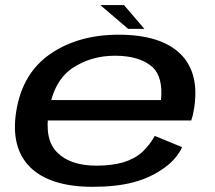

<svg xmlns="http://www.w3.org/2000/svg" viewBox="-20 -732 848 758"><path d="M346 5.5 361 -78Q258 -78 206.5 -129.5Q154 -180 173 -294.5Q192 -412.5 265 -462.5Q338.5 -512 434 -512Q532.5 -512 583.5 -466Q624.5 -425 615.5 -337H167L153 -256.5H735Q741.5 -275 745 -296.5Q770.5 -441 693 -518.5Q615 -595 448.5 -595Q289 -595 178.5 -519Q69 -443.5 44.5 -295Q20.5 -148.5 100 -71Q179 5.5 346 5.5ZM361 -78 346 5.5Q440.5 5.5 507.5 -12.5Q573 -30 625.5 -67Q676.5 -102.5 699 -151L591 -195.5Q571.5 -160 542.5 -132.5Q512 -105 466.5 -91Q420 -78 361 -78ZM486 -618H550L469.5 -712H376Z"/></svg>

Font: Anybody Expanded Medium
Style: Italic
Weight: 500
Width: 7
Italic angle: -10°
Version: Version 1.113;gftools[0.9.25]